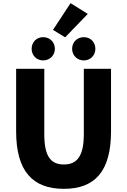

<svg xmlns="http://www.w3.org/2000/svg" viewBox="-20 -1180 803 1214"><path d="M384 14C582 14 682 -99 682 -350V-745H510V-331C510 -190 465 -140 384 -140C302 -140 260 -190 260 -331V-745H82V-350C82 -99 185 14 384 14ZM253 -798C296 -798 327 -831 327 -871C327 -913 296 -945 253 -945C210 -945 180 -913 180 -871C180 -831 210 -798 253 -798ZM392 -944 535 -1092 426 -1160 315 -991ZM510 -798C553 -798 583 -831 583 -871C583 -913 553 -945 510 -945C467 -945 436 -913 436 -871C436 -831 467 -798 510 -798Z"/></svg>

Font: ChiuKong Gothic MN Heavy
Style: Regular
Weight: 900
Designer: Ryoko NISHIZUKA 西塚涼子 (kana, bopomofo & ideographs); Paul D. Hunt (Latin, Greek & Cyrillic); Sandoll Communications 산돌커뮤니
Foundry: Adobe
Version: Version 1.300